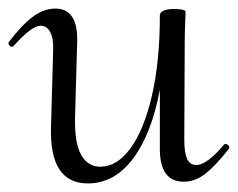

<svg xmlns="http://www.w3.org/2000/svg" viewBox="-30 -415 556 448"><path d="M496 -79Q500 -79 503 -75.5Q506 -72 505 -69Q473 -28 449 -9.5Q425 9 399 9Q343 9 343 -67V-206Q324 -103 280.5 -45Q237 13 175 13Q85 13 89 -119L94 -297Q95 -326 87 -340.5Q79 -355 65 -355Q44 -355 2 -308Q0 -306 -2 -306Q-6 -306 -8.5 -309.5Q-11 -313 -10 -316Q20 -356 46 -375.5Q72 -395 99 -395Q153 -395 150 -315L145 -138Q144 -81 159.5 -53.5Q175 -26 204 -26Q243 -26 274.5 -69Q306 -112 324.5 -192Q343 -272 343 -379Q343 -386 351.5 -390Q360 -394 376 -394Q401 -394 403 -388Q403 -384 402 -360.5Q401 -337 401 -312L400 -89Q400 -59 406.5 -44.5Q413 -30 428 -30Q453 -30 493 -78Q494 -79 496 -79Z"/></svg>

Font: Cormorant Upright
Style: Regular
Weight: 400
Designer: Christian Thalmann (Catharsis Fonts)
Foundry: Catharsis Fonts
Version: Version 3.302